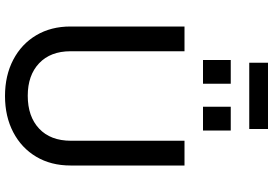

<svg xmlns="http://www.w3.org/2000/svg" viewBox="-182 -898 1092 768"><g transform="rotate(90 364.0 -514.0)"><path d="M185 -706V-250Q185 -170 233 -124.5Q281 -79 363 -79Q446 -79 494.5 -124.5Q543 -170 543 -252V-706H642V-250Q642 -172 607 -113Q572 -54 509 -21Q446 12 364 12Q282 12 219 -21Q156 -54 121 -113Q86 -172 86 -250V-706ZM315 -891V-780H220V-891ZM502 -891V-780H407V-891ZM496 -1040V-965H231V-1040Z"/></g></svg>

Font: Museo Sans Medium
Style: Regular
Weight: 500
Designer: Jos Buivenga
Foundry: Jos Buivenga & Rosetta Type Foundry (extension, remastering)
Version: Version 3.600;PS 1.000;hotconv 1.0.88;makeotf.lib2.5.647800;